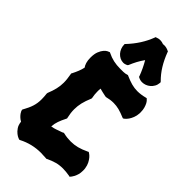

<svg xmlns="http://www.w3.org/2000/svg" viewBox="-306 -1038 1128 1128"><g transform="rotate(45 257.5 -474.0)"><path d="M250 -445.8 249 -442.9Q234.9 -409.7 228.5 -382.6Q222.2 -355.5 222.2 -329.1Q222.2 -313.5 224.1 -297.9Q226.1 -282.2 230 -265.1L231 -261.2L229 -256.8Q214.8 -229 207.3 -207.3Q199.7 -185.5 198.2 -162.1Q208 -163.6 215.8 -165.5Q223.6 -167.5 231.2 -170.2Q238.8 -172.9 246.8 -175.8Q254.9 -178.7 265.1 -182.1Q267.6 -183.1 269.5 -183.8Q271.5 -184.6 273.9 -186L277.8 -188L282.2 -187Q298.8 -183.1 313.7 -181.6Q328.6 -180.2 341.8 -180.2Q369.6 -180.2 396 -187Q422.4 -193.8 454.1 -209L460 -211.9L464.8 -209Q465.3 -208.5 471.7 -204.1Q478 -199.7 486.1 -190.2Q494.1 -180.7 502 -165.8Q509.8 -150.9 513.2 -128.9Q514.2 -123.5 514.2 -118.7Q514.2 -113.8 514.2 -108.9Q514.2 -91.8 510.3 -78.1Q506.3 -64.5 501.5 -54.9Q496.6 -45.4 492.4 -40Q488.3 -34.7 487.8 -34.2L482.9 -28.8L477.1 -30.8Q461.9 -33.2 448.2 -34.7Q434.6 -36.1 421.9 -36.1Q393.1 -36.1 368.4 -29.3Q343.8 -22.5 314.9 -8.8L311 -6.8L308.1 -7.8Q296.9 -7.8 286.1 -8.8Q275.4 -9.8 265.1 -9.8Q228.5 -9.8 193.8 -1.5Q159.2 6.8 126 23.9L121.1 25.9L117.2 24.9Q118.7 25.4 109.9 22Q101.1 18.6 89.4 9.5Q77.6 0.5 66.7 -15.4Q55.7 -31.2 53.2 -56.2Q40 -63.5 31.5 -72Q22.9 -80.6 17.8 -87.9Q12.7 -95.2 10.7 -100.3Q8.8 -105.5 8.8 -106L7.8 -110.8L9.8 -115.2Q19 -131.8 25.9 -146.5Q32.7 -161.1 37.1 -175Q41.5 -189 43.7 -203.4Q45.9 -217.8 45.9 -234.9Q45.9 -254.9 43 -279.8L43.9 -286.1Q56.6 -316.9 62.7 -343.3Q68.8 -369.6 68.8 -396Q68.8 -411.1 66.9 -427Q64.9 -442.9 62 -460L61 -464.8L63 -467.8Q74.2 -489.7 81.5 -508.1Q88.9 -526.4 92.8 -544.9Q85.4 -554.7 80.3 -571Q75.2 -587.4 75.2 -610.8Q75.2 -642.1 83.3 -661.9Q91.3 -681.6 101.3 -692.9Q111.3 -704.1 119.6 -708Q127.9 -711.9 128.9 -711.9L133.8 -713.9L138.2 -711.9Q163.6 -699.2 189.5 -693.6Q215.3 -688 244.1 -688Q255.9 -688 271.5 -688.2Q287.1 -688.5 299.8 -692.9L304.2 -693.8L308.1 -691.9Q336.9 -679.2 360.6 -672.6Q384.3 -666 409.2 -666Q424.3 -666 439.7 -668.2Q455.1 -670.4 472.2 -674.8L478 -675.8L481.9 -671.9Q482.4 -671.4 487.3 -666.5Q492.2 -661.6 497.3 -651.9Q502.4 -642.1 506.8 -627.2Q511.2 -612.3 511.2 -591.8V-584Q509.8 -562 503.2 -545.7Q496.6 -529.3 489.3 -518.8Q481.9 -508.3 475.8 -502.9Q469.7 -497.6 469.2 -497.1L462.9 -493.2L457 -495.1Q428.2 -507.3 405.5 -513.2Q382.8 -519 359.9 -519Q346.2 -519 332.5 -517.1Q318.8 -515.1 303.2 -511.2L295.9 -512.2Q281.7 -514.6 270 -517.8Q258.3 -521 246.1 -523.9Q245.1 -516.6 245.1 -509.8Q245.1 -502.9 245.1 -496.1Q245.1 -485.4 246.3 -474.1Q247.6 -462.9 250 -450.2ZM469.2 -799.8V-794.4Q467.8 -777.3 460.4 -764.2Q453.1 -751 442.1 -741.7Q431.2 -732.4 418 -727.5Q404.8 -722.7 392.1 -722.7Q375.5 -722.7 361.3 -730.5L356.9 -732.4L356 -736.8Q347.2 -760.7 336.4 -783.2Q325.7 -805.7 313 -827.6Q297.9 -806.6 285.9 -784.2Q273.9 -761.7 264.2 -737.8L259.3 -732.4Q252.9 -729.5 246.3 -727.5Q239.7 -725.6 232.9 -725.6Q218.3 -725.6 205.1 -732.2Q191.9 -738.8 182.1 -749.8Q172.4 -760.7 166.7 -775.4Q161.1 -790 161.1 -805.7V-809.6L164.1 -812.5Q229.5 -881.8 259.3 -961.4L261.2 -966.8L265.1 -967.8Q272 -970.7 279.1 -972.2Q286.1 -973.6 293 -973.6Q307.1 -973.6 321.3 -967.8Q324.2 -968.8 326.7 -968.8Q329.1 -968.8 332 -968.8Q350.1 -968.8 368.2 -959.5L372.1 -957.5L373 -953.6Q390.1 -908.2 412.8 -871.1Q435.5 -834 466.3 -803.7Z"/></g></svg>

Font: Hanalei Fill
Style: Regular
Weight: 400
Version: Version 1.000